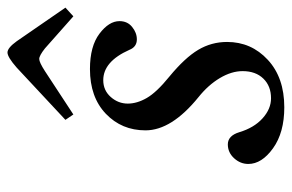

<svg xmlns="http://www.w3.org/2000/svg" viewBox="-152 -608 772 508"><g transform="rotate(-90 234.0 -354.0)"><path d="M170.9 -566.9 309.1 -695.8Q336.9 -720.2 349.1 -720.2Q361.3 -720.2 378.9 -695.8L467.8 -566.9L444.8 -545.9L359.9 -621.1Q340.8 -636.2 332 -636.2Q323.2 -636.2 299.8 -621.1L185.1 -545.9ZM54.2 -83Q54.2 -104 69.3 -120.6Q84.5 -137.2 106 -137.2Q128.9 -137.2 138.2 -106.9Q149.9 -67.9 174.8 -45.4Q199.7 -22.9 228 -22.9Q260.3 -22.9 280 -43.2Q299.8 -63.5 299.8 -98.1Q299.8 -127.4 281.5 -158.2Q263.2 -189 231 -214.8Q143.1 -286.1 143.1 -355Q143.1 -418 187 -460Q231 -502 305.2 -502Q365.7 -502 398.9 -476.8Q432.1 -451.7 432.1 -423.8Q432.1 -402.8 416.7 -390.4Q401.4 -377.9 383.8 -377.9Q363.8 -377.9 356 -397.9Q325.2 -466.8 275.9 -466.8Q249 -466.8 231.4 -447Q213.9 -427.2 213.9 -401.9Q213.9 -377.4 228.8 -351.6Q243.7 -325.7 285.2 -292Q335 -251 356 -215.8Q377 -180.7 377 -139.2Q377 -75.2 329.8 -31.5Q282.7 12.2 204.1 12.2Q137.2 12.2 95.7 -17.6Q54.2 -47.4 54.2 -83Z"/></g></svg>

Font: Linguistics Pro
Style: Italic
Weight: 400
Italic angle: -12°
Designer: Stefan Peev, Context Ltd
Foundry: Stefan Peev, Context Ltd
Version: Version 001.000